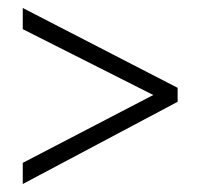

<svg xmlns="http://www.w3.org/2000/svg" viewBox="-20 -597 501 481"><path d="M37 -189V-136L425 -342V-377L37 -577V-524L364 -359Z"/></svg>

Font: Noto Sans Arabic UI Cn Lt
Style: Regular
Weight: 300
Width: 3
Designer: Monotype Design Team, Nadine Chahine and Nizar Qandah
Foundry: Monotype Imaging Inc.
Version: Version 2.010